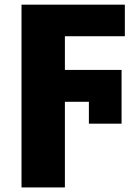

<svg xmlns="http://www.w3.org/2000/svg" viewBox="-20 -572 598 832"><path d="M261.2 240.2H73.2V-551.8H521V-415H261.2V-269H506.8V-36.1H365.2V-130.9H261.2Z"/></svg>

Font: Open Sans ExtraBold
Style: Regular
Weight: 800
Designer: Monotype Design Team
Foundry: Monotype Imaging Inc.
Version: Version 3.003; ttfautohint (v1.8.4)